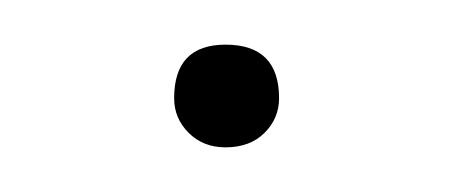

<svg xmlns="http://www.w3.org/2000/svg" viewBox="-20 -58 203 86"><path d="M81 -38Q105 -38 105 -14Q105 -5 98.5 1.5Q92 8 81 8Q71 8 64.5 1.5Q58 -5 58 -14Q58 -38 81 -38Z"/></svg>

Font: FiraGO Thin
Style: Regular
Weight: 100
Designer: bBox Type
Foundry: bBox Type GmbH
Version: Version 1.001;PS 001.001;hotconv 1.0.88;makeotf.lib2.5.64775